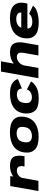

<svg xmlns="http://www.w3.org/2000/svg" viewBox="1574 -2401 832 4024"><g transform="rotate(-90 1990.0 -389.0)"><path d="M513.5 -291Q530.5 -388 504.8 -419.8Q479 -451.5 427 -451.5Q366.5 -451.5 322 -414Q286.5 -383.5 273.5 -344.5L212.5 0H-1.5L102.5 -590.5H311L303 -528.5Q303 -529 303.5 -529Q396 -595.5 529.5 -595.5Q667 -595.5 711.5 -522.5Q756 -449.5 728 -291Z M1132.5 5Q948 5 867.8 -74Q787.5 -153 807.5 -298.5Q828 -447.5 938 -522.2Q1048 -597 1229 -597Q1413 -597 1493.5 -520.5Q1574 -444 1554 -298.5Q1533 -149.5 1423.2 -72.2Q1313.5 5 1132.5 5ZM1152.5 -136Q1221.5 -136 1274 -171Q1326.5 -206 1339.5 -297Q1352.5 -388 1315.2 -422.2Q1278 -456.5 1209 -456.5Q1140.5 -456.5 1087.5 -422.5Q1034.5 -388.5 1022 -297Q1009.5 -206 1046.8 -171Q1084 -136 1152.5 -136Z M1941 6.5Q1755.5 6.5 1685.8 -66.2Q1616 -139 1624 -270Q1632 -431.5 1742.8 -513.5Q1853.5 -595.5 2040.5 -595.5Q2196 -595.5 2266.8 -539.5Q2337.5 -483.5 2343 -428.5L2145 -345.5Q2147 -395.5 2113 -423.5Q2079 -451.5 2018.5 -451.5Q1957 -451.5 1904.2 -417.2Q1851.5 -383 1843 -282Q1835.5 -201 1869.8 -168.8Q1904 -136.5 1963 -136.5Q2023.5 -136.5 2068 -165Q2112.5 -193.5 2126.5 -241.5L2295 -155.5Q2271.5 -102.5 2184 -48Q2096.5 6.5 1941 6.5Z M2362.5 0 2501.5 -785H2716.5L2669 -518Q2770.5 -595.5 2908.5 -595.5Q3039 -595.5 3085.5 -520Q3132 -444.5 3108 -306L3054 0H2839.5L2891 -293Q2907.5 -386 2885 -418.8Q2862.5 -451.5 2806 -451.5Q2745 -451.5 2693 -405Q2644.5 -362 2630 -296.5L2577.5 0Z M3527 6.5Q3339 6.5 3260.5 -72.5Q3182 -151.5 3201 -292Q3220 -437.5 3329 -517Q3438 -596.5 3621.5 -596.5Q3811 -596.5 3887.8 -514.5Q3964.5 -432.5 3941 -294Q3934.5 -256.5 3924.5 -231H3403Q3406.5 -182.5 3432.5 -161Q3473 -127.5 3548 -127.5Q3598.5 -127.5 3645.2 -144.8Q3692 -162 3709.5 -195L3881 -115.5Q3864 -84 3827 -60.8Q3790 -37.5 3740.8 -22.8Q3691.5 -8 3636.2 -0.8Q3581 6.5 3527 6.5ZM3422 -359.5H3740Q3742.5 -408 3711 -434Q3674 -464.5 3602 -464.5Q3529.5 -464.5 3474.5 -429.5Q3440.5 -407.5 3422 -359.5Z"/></g></svg>

Font: Anybody ExtraExpanded ExtraBold
Style: Italic
Weight: 800
Width: 8
Italic angle: -10°
Designer: Tyler Finck
Foundry: Etcetera Type Company
Version: Version 1.010; ttfautohint (v1.8.3) -l 8 -r 50 -G 200 -x 14 